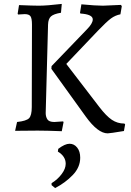

<svg xmlns="http://www.w3.org/2000/svg" viewBox="-20 -666 668 979"><path d="M77 -640 70 -596 72 -592 106 -594C120.7 -594 130.5 -590.3 135.5 -583C140.5 -575.7 143 -561.3 143 -540L142 -120C142 -91.3 137.3 -72.3 128 -63C118.7 -53.7 98.3 -47.3 67 -44L57 1L172 0C201.3 0 242.3 1 295 3L304 -43L302 -47L257 -44C239 -44 227.2 -48.5 221.5 -57.5C215.8 -66.5 213 -77.2 213 -89.5C213 -101.8 217 -252.3 225 -541C225.7 -560.3 230.7 -574.2 240 -582.5C249.3 -590.8 266.3 -597 291 -601L295 -646C244.3 -640 205.3 -637 178 -637C159.3 -637 125.7 -638 77 -640ZM453 -567C453 -553 442.7 -535.7 422 -515L243 -329L242 -315L417 -72C458.3 -14.7 495.7 14 529 14C536.3 14 564 10 612 2L618 -32L614 -36C590.7 -36 569.5 -42.3 550.5 -55C531.5 -67.7 510 -89.7 486 -121L318 -340L479 -509C509 -540.3 531.3 -561.3 546 -572C560.7 -582.7 576.7 -589.7 594 -593L601 -634L597 -641L505 -637C480.3 -637 443.7 -639.3 395 -644L388 -601L390 -597C432 -594.3 453 -584.3 453 -567ZM277 93 275 107C301.7 123 315 143.7 315 169C315 185.7 308.2 203.2 294.5 221.5C280.8 239.8 263.7 255.3 243 268V278L261 293C295.7 275 325.7 252.8 351 226.5C376.3 200.2 389 170.7 389 138C389 116.7 383.8 99.5 373.5 86.5C363.2 73.5 350.2 67 334.5 67C318.8 67 299.7 75.7 277 93Z"/></svg>

Font: Alegreya SC
Style: Regular
Weight: 400
Designer: Juan Pablo del Peral
Foundry: Juan Pablo del Peral
Version: Version 1.003